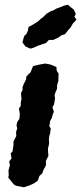

<svg xmlns="http://www.w3.org/2000/svg" viewBox="-20 -776 344 813"><path d="M16 -55 22 -77 19 -92 29 -106 25 -126 33 -135 37 -161V-177L49 -200L48 -218L53 -231L50 -246L53 -259L62 -273L64 -294L60 -316L68 -328V-343L71 -356L69 -382L76 -396L75 -406L80 -419L91 -441V-451L101 -462L109 -469L120 -496L149 -503L161 -505L171 -507L193 -503L206 -498L219 -492L220 -477L228 -464L227 -432L222 -417L221 -398L215 -386L211 -372L213 -359L209 -334L202 -322L208 -303L203 -290L199 -276L192 -263L189 -241L195 -232L192 -210L189 -201L187 -186L188 -168L183 -146L184 -127L185 -116L174 -94L175 -77L164 -56L159 -42L147 -31L140 -11L123 1L105 9L81 17L50 11L41 7L32 -3L15 -24L17 -34ZM109 -570 88 -579 75 -596 79 -612 83 -624 93 -634 98 -646 101 -662 120 -672 139 -684 155 -698 163 -704 177 -718 194 -728 210 -734 217 -739 234 -745 251 -752 268 -756 280 -745 292 -736 301 -717 295 -705 304 -693 297 -685 289 -677 279 -660 266 -645 256 -632 239 -626 229 -618 206 -607H187L175 -594L145 -584L122 -574Z"/></svg>

Font: Winky Rough SemiBold
Style: Italic
Weight: 600
Italic angle: -8.97852°
Designer: Simon Atzbach
Foundry: typofactur
Version: Version 1.206; ttfautohint (v1.8.4.7-5d5b)